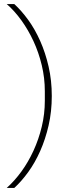

<svg xmlns="http://www.w3.org/2000/svg" viewBox="-20 -780 373 938"><path d="M233 -311Q233 -235 217.5 -167.5Q202 -100 176.5 -42.5Q151 15 118 60.5Q85 106 50 138H13Q51 104 84.5 58Q118 12 143.5 -43.5Q169 -99 184 -161Q199 -223 199 -288V-334Q199 -399 184 -461.5Q169 -524 143.5 -579Q118 -634 84.5 -680.5Q51 -727 13 -760H50Q85 -728 118 -682.5Q151 -637 176.5 -579.5Q202 -522 217.5 -454.5Q233 -387 233 -311Z"/></svg>

Font: IBM Plex Sans Hebrew ExtraLight
Style: Regular
Weight: 200
Designer: Mike Abbink, Paul van der Laan, Pieter van Rosmalen, Yanek Iontef
Foundry: Bold Monday
Version: Version 1.2